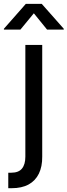

<svg xmlns="http://www.w3.org/2000/svg" viewBox="-56 -781 353 1005"><path d="M76.7 -545.9H165V39.1Q165.5 90.8 147.5 127.9Q129.4 165 93.8 184.6Q58.1 204.1 4.9 204.1H-12.7V123H3.4Q41.5 123 59.1 101.3Q76.7 79.6 76.7 39.1ZM50.8 -626H-35.6V-630.4L79.1 -760.7H162.6L277.8 -630.4V-626H190.4L121.1 -711.4Z"/></svg>

Font: Adwaita Sans
Style: Regular
Weight: 400
Designer: Rasmus Andersson
Foundry: rsms
Version: Version 4.001;git-9221beed3